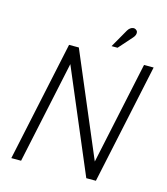

<svg xmlns="http://www.w3.org/2000/svg" viewBox="-127 -983 938 1081"><g transform="rotate(15 341.5 -442.5)"><path d="M528 -834Q536 -843 539 -851.5Q542 -860 540.5 -868Q539 -876 531 -881Q524 -886 515 -885Q506 -884 498 -878Q490 -872 484 -862L423 -755H458ZM683 -700H627L500 -103L247 -700H190L41 0H98L225 -597L478 0H534Z"/></g></svg>

Font: Advent Pro
Style: Italic
Weight: 400
Italic angle: -12°
Designer: VivaRado, Andreas Kalpakidis
Foundry: VivaRado, Andreas Kalpakidis
Version: Version 3.000